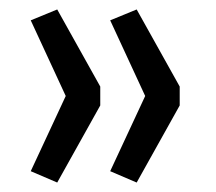

<svg xmlns="http://www.w3.org/2000/svg" viewBox="-20 -471 457 406"><path d="M101 -85 45 -109 119 -268 45 -428 101 -451 192 -288V-248ZM269 -85 213 -109 287 -268 213 -428 269 -451 360 -288V-248Z"/></svg>

Font: Nunito Sans 10pt SemiCondensed
Style: Regular
Weight: 400
Width: 4
Designer: Vernon Adams
Foundry: Vernon Adams
Version: Version 3.101;gftools[0.9.27]